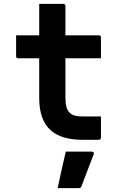

<svg xmlns="http://www.w3.org/2000/svg" viewBox="-20 -720 640 989"><path d="M63 -538H489Q494 -538 497 -535Q500 -532 500 -527Q500 -508 500 -491Q500 -474 500 -456.5Q500 -439 500 -420H74Q72 -420 69.5 -420.5Q67 -421 65.5 -422.5Q64 -424 63.5 -426Q63 -428 63 -431Q63 -450 63 -467.5Q63 -485 63 -502Q63 -519 63 -538ZM500 -120Q500 -92 500 -65Q500 -38 500 -11Q500 -7 497 -3.5Q494 0 489 0Q486 0 476.5 0Q467 0 453.5 0Q440 0 427 0Q414 0 403 0Q351 0 310 -12Q269 -24 240.5 -49.5Q212 -75 197 -116Q182 -157 182 -215Q182 -263 182 -311.5Q182 -360 182 -407.5Q182 -455 182 -503Q182 -551 182 -600Q182 -625 182 -650Q182 -675 182 -700Q213 -700 244 -700Q275 -700 306 -700Q310 -700 312 -698.5Q314 -697 315.5 -695Q317 -693 317 -689Q317 -630 317 -571Q317 -512 317 -453Q317 -394 317 -335.5Q317 -277 317 -217Q317 -189 322 -170Q327 -151 338 -140Q350 -128 367.5 -124Q385 -120 409 -120Q421 -120 433 -120Q445 -120 457 -120Q469 -120 481 -120ZM319 61Q342 61 363.5 61Q385 61 407.5 61Q430 61 452 61Q458 61 461.5 64.5Q465 68 463 74Q452 103 441.5 129.5Q431 156 421.5 182Q412 208 400 239Q399 243 395.5 246Q392 249 385 249Q365 249 337 249Q309 249 277 249Q284 216 291 184Q298 152 305 121Q312 90 319 61Z"/></svg>

Font: RecMonoLinear Nerd Font Mono
Style: Bold
Weight: 700
Monospace: yes
Version: Version 1.085; ttfautohint (v1.8.4.7-5d5b);Nerd Fonts 3.2.1